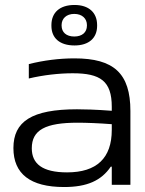

<svg xmlns="http://www.w3.org/2000/svg" viewBox="-20 -744 585 773"><path d="M280 -509C218 -509 156 -501 96 -486V-428C155 -442 218 -449 273 -449C384 -449 430 -418 430 -314V-298C364 -303 317 -304 290 -304C108 -304 34 -255 34 -148C34 -44 102 9 238 9C331 9 388 -17 426 -73H430V0H505V-297C505 -449 438 -509 280 -509ZM108 -147C108 -221 163 -250 293 -250C326 -250 380 -248 430 -244V-221C430 -107 369 -50 250 -50C150 -50 108 -85 108 -147ZM187 -640C187 -591 220 -561 280 -561C338 -561 371 -591 371 -640V-643C371 -693 338 -724 280 -724C220 -724 187 -693 187 -643ZM228 -641V-643C228 -669 247 -688 279 -688C311 -688 330 -669 330 -643V-641C330 -614 311 -597 279 -597C247 -597 228 -614 228 -641Z"/></svg>

Font: LT Wave Light
Style: Regular
Weight: 300
Designer: Daniel Lyons
Version: Version 2.5 (Glyphs App)